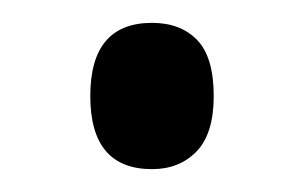

<svg xmlns="http://www.w3.org/2000/svg" viewBox="-20 -436 266 168"><path d="M59 -352Q59 -416 113 -416Q138 -416 152.5 -401Q167 -386 167 -352Q167 -319 152 -303.5Q137 -288 113 -288Q59 -288 59 -352Z"/></svg>

Font: Noto Sans Lao ExtraCondensed
Style: Regular
Weight: 400
Width: 2
Designer: Monotype Design Team
Foundry: Monotype Imaging Inc.
Version: Version 2.004; ttfautohint (v1.8.4.7-5d5b)